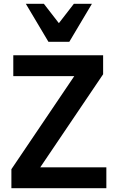

<svg xmlns="http://www.w3.org/2000/svg" viewBox="-20 -991 620 1011"><path d="M40 0H540V-110H192L523 -600V-700H50V-590H371L40 -100ZM235 -771H345L464 -971H369L290 -869L211 -971H116Z"/></svg>

Font: CommitMono-dimboump
Style: Bold
Weight: 700
Monospace: yes
Designer: Eigil Nikolajsen
Foundry: Eigil Nikolajsen
Version: Version 1.143